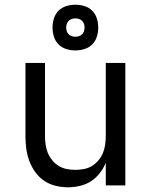

<svg xmlns="http://www.w3.org/2000/svg" viewBox="-20 -787 640 815"><path d="M268 8Q242 8 215.5 1.5Q189 -5 167 -20Q145 -35 129 -57.5Q113 -80 104 -105Q95 -130 91.5 -156.5Q88 -183 88 -210V-520H171V-210Q171 -192 173.5 -173.5Q176 -155 183 -138Q190 -121 202 -106.5Q214 -92 229.5 -82.5Q245 -73 263.5 -69.5Q282 -66 300 -66Q318 -66 336.5 -69.5Q355 -73 370.5 -82.5Q386 -92 398 -106.5Q410 -121 417 -138Q424 -155 426.5 -173.5Q429 -192 429 -210V-520H512V0H429V-96Q419 -72 403 -51.5Q387 -31 366 -17.5Q345 -4 319.5 2Q294 8 268 8ZM300 -573Q280 -573 261 -579Q242 -585 228.5 -598.5Q215 -612 209 -631Q203 -650 203 -670Q203 -690 209 -709Q215 -728 228.5 -741.5Q242 -755 261 -761Q280 -767 300 -767Q320 -767 339 -761Q358 -755 371.5 -741.5Q385 -728 391 -709Q397 -690 397 -670Q397 -650 391 -631Q385 -612 371.5 -598.5Q358 -585 339 -579Q320 -573 300 -573ZM300 -631Q308 -631 315.5 -633.5Q323 -636 328.5 -641.5Q334 -647 336.5 -654.5Q339 -662 339 -670Q339 -678 336.5 -685.5Q334 -693 328.5 -698.5Q323 -704 315.5 -706.5Q308 -709 300 -709Q292 -709 284.5 -706.5Q277 -704 271.5 -698.5Q266 -693 263.5 -685.5Q261 -678 261 -670Q261 -662 263.5 -654.5Q266 -647 271.5 -641.5Q277 -636 284.5 -633.5Q292 -631 300 -631Z"/></svg>

Font: Zed Mono Extended
Style: Regular
Weight: 400
Width: 7
Monospace: yes
Designer: Belleve Invis
Foundry: Belleve Invis
Version: Version 1.0.0; ttfautohint (v1.8.4)